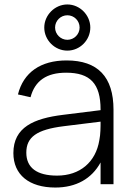

<svg xmlns="http://www.w3.org/2000/svg" viewBox="-20 -826 589 861"><path d="M282 -599C338.5 -599 385 -646 385 -702.5C385 -758 338.5 -806 282 -806C225.5 -806 178.5 -758 178.5 -702.5C178.5 -646 225.5 -599 282 -599ZM282 -647.5C252 -647.5 227 -672.5 227 -702.5C227 -733 252 -757.5 282 -757.5C312.5 -757.5 337 -733 337 -702.5C337 -672.5 312.5 -647.5 282 -647.5ZM278.5 -555C162 -555 85 -501 60.5 -402.5L117 -390C136.5 -464 189 -500 276.5 -500C384.5 -500 431 -451 431 -335V-332L262.5 -311C132 -295 40 -255.5 40 -139.5C40 -42.5 110.5 15 228 15C321 15 391.5 -24.5 431 -97.5V0H489V-334C489 -481.5 418.5 -555 278.5 -555ZM431 -280.5C431 -257 431 -224 425.5 -197.5C409.5 -99 338.5 -38.5 236 -38.5C145 -38.5 98 -74 98 -141.5C98 -211.5 145 -245 265.5 -260Z"/></svg>

Font: Vela Sans Light
Style: Regular
Weight: 300
Designer: Principal design: Mikhail Sharanda - project Manrope.
Design modification: Ravid Balaliev
Foundry: Mikhail Sharanda
Version: Version 1.001